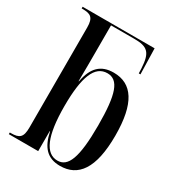

<svg xmlns="http://www.w3.org/2000/svg" viewBox="-184 -870 906 991"><g transform="rotate(30 269.5 -375.0)"><path d="M325 10C432 10 495 -71 495 -268C495 -460 436 -546 326 -546C250 -546 208 -505 192 -417H190C191 -486 191 -540 191 -577V-750H329C409 -750 433 -729 438 -636L439 -607H449L445 -760H16V-750H21C68 -750 90 -740 90 -679V-83C90 -24 72 -10 22 -10H15V0H190V-119H192C210 -33 249 10 325 10ZM300 -7C229 -7 191 -90 191 -269C191 -444 225 -527 299 -527C366 -527 392 -456 392 -269C392 -75 362 -7 300 -7Z"/></g></svg>

Font: Noto Serif Display Condensed Medium
Style: Regular
Weight: 500
Width: 3
Designer: Monotype Design Team
Foundry: Monotype Imaging Inc.
Version: Version 2.009